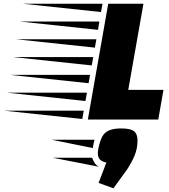

<svg xmlns="http://www.w3.org/2000/svg" viewBox="-270 -645 912 1036"><path d="M204 0 314 -625H504L422 -160H612L584 0ZM275 -580 -148 -625H283ZM259 -484 -165 -529H266ZM242 -388 -182 -433H250ZM225 -292 -199 -337H233ZM208 -196 -216 -241H216ZM191 -100 -233 -145H199ZM174 -3 -250 -48H182ZM261 155Q269 117 281 93.5Q293 70 317.5 59Q342 48 384 48Q434 48 453 63Q472 78 472 113Q472 156 456.5 193.5Q441 231 416 269L342 371L262 342L304 232Q279 227 268.5 215Q258 203 258 182Q258 170 261 155ZM240 109Q234 129 231 154L9 109ZM14 206H227Q231 218 240 233Q249 248 265 255Z"/></svg>

Font: Faster One
Style: Regular
Weight: 400
Designer: Eduardo Rodriguez Tunni
Foundry: Eduardo Rodriguez Tunni
Version: Version 1.003; ttfautohint (v1.8.4.7-5d5b);gftools[0.9.23]